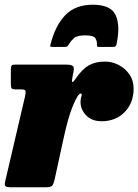

<svg xmlns="http://www.w3.org/2000/svg" viewBox="-30 -794 586 814"><path d="M33 -520H249.5Q268.5 -520 277 -515.5Q285.5 -511 282 -492L277.5 -469Q274 -451.5 276 -447Q278 -442.5 290 -459.5Q318 -500.5 346.2 -516.8Q374.5 -533 415 -533Q445 -533 472.8 -518.8Q500.5 -504.5 518.5 -478.8Q536.5 -453 536.5 -419Q536.5 -357.5 498.5 -318.8Q460.5 -280 401 -280Q358 -280 334.2 -306Q310.5 -332 311.5 -362.5Q311.5 -375 314 -381.2Q316.5 -387.5 316.5 -392.5Q316.5 -397.5 312 -397.5Q301 -397.5 279.8 -347.5Q258.5 -297.5 236.5 -193.5L202 -35Q197.5 -15.5 192.2 -7.8Q187 0 163 0H21Q-0.5 0 -6.2 -4.2Q-12 -8.5 -8 -25L76.5 -387Q80.5 -405 77.8 -410Q75 -415 57 -415H36.5Q21.5 -415 18.8 -419.8Q16 -424.5 16 -441V-499.5Q16 -511 18.8 -515.5Q21.5 -520 33 -520ZM364 -774Q440 -774 460.5 -729.5Q481 -685 463.5 -604.5Q461.5 -595 450 -595H388Q380.5 -595 381 -603Q382 -618 375 -631Q368 -644 331.5 -644Q297 -644 284 -632.5Q271 -621 264 -609.5Q260 -603 257.2 -599Q254.5 -595 245.5 -595H192Q184 -595 183.2 -597.2Q182.5 -599.5 184.5 -607Q204.5 -686 247 -730Q289.5 -774 364 -774Z"/></svg>

Font: Besley* Narrow Fatface
Style: Italic
Weight: 900
Width: 4
Italic angle: -13°
Designer: Owen Earl
Foundry: indestructible type*
Version: Version 3.000; ttfautohint (v1.8.3)